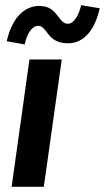

<svg xmlns="http://www.w3.org/2000/svg" viewBox="-20 -723 406 743"><path d="M25 0H149.5L219 -493H94ZM6 -563.5 75.5 -551C84.5 -594 104.5 -623 128 -623C142 -623 150.5 -612 160 -600C174.5 -580 193 -555.5 243 -555.5C300 -555.5 345 -599 366 -691L294 -703C284.5 -660.5 264 -631 243 -631C226 -631 217 -643.5 206 -658C191.5 -677 174.5 -700 133 -700C73 -700 27 -654 6 -563.5Z"/></svg>

Font: HK Grotesk
Style: Bold Italic
Weight: 700
Italic angle: -16°
Designer: Alfredo Marco Pradil
Foundry: Hanken Design Co.
Version: Version 3.001;FEAKit 1.0